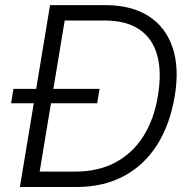

<svg xmlns="http://www.w3.org/2000/svg" viewBox="-20 -748 762 768"><path d="M284.7 0H97.7L107.4 -61.5H279.3Q372.6 -61.5 441.4 -98.1Q510.3 -134.8 553.5 -203.1Q596.7 -271.5 611.8 -365.7Q627.4 -459.5 608.9 -526.9Q590.3 -594.2 537.6 -630.1Q484.9 -666 397 -666H205.1L215.3 -727.5H400.4Q504.9 -727.5 573.5 -684.1Q642.1 -640.6 669.9 -559.3Q697.8 -478 679.2 -365.2Q660.2 -250 608.4 -168.5Q556.6 -86.9 475.1 -43.5Q393.6 0 284.7 0ZM249 -727.5 128.4 0H59.6L180.2 -727.5ZM24.4 -335 33.7 -392.6H378.4L368.7 -335Z"/></svg>

Font: Inter 18pt Light
Style: Italic
Weight: 300
Italic angle: -9.3988°
Designer: Rasmus Andersson
Foundry: rsms
Version: Version 4.001;git-66647c0bb